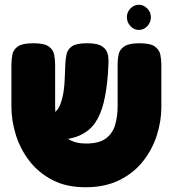

<svg xmlns="http://www.w3.org/2000/svg" viewBox="-20 -768 727 808"><path d="M340 20Q259 20 200.5 -10.5Q142 -41 103.5 -91Q65 -141 46.5 -201Q28 -261 28 -320V-494Q28 -517 32 -538Q36 -559 55 -572.5Q74 -586 120 -586Q166 -586 185 -572.5Q204 -559 208 -538Q212 -517 212 -493V-320Q212 -269 226 -234.5Q240 -200 269 -182Q298 -164 342 -164Q398 -164 426.5 -186Q455 -208 465 -244Q475 -280 475 -321V-499Q475 -521 479.5 -540.5Q484 -560 503.5 -573Q523 -586 567 -586Q613 -586 632 -572Q651 -558 655 -537Q659 -516 659 -493V-318Q659 -258 640 -198.5Q621 -139 582 -89.5Q543 -40 482.5 -10Q422 20 340 20ZM140 -179V-288H188Q203 -288 214 -298Q225 -308 233.5 -328.5Q242 -349 247 -379.5Q252 -410 253 -450L255 -500Q256 -522 260.5 -541.5Q265 -561 283.5 -573.5Q302 -586 347 -586Q391 -586 410.5 -572.5Q430 -559 434 -537.5Q438 -516 436 -492L434 -456Q429 -389 416.5 -337Q404 -285 379.5 -250Q355 -215 313 -197Q271 -179 208 -179ZM564 -642Q544 -642 529 -658Q514 -674 514 -696Q514 -717 529 -732.5Q544 -748 564 -748Q584 -748 599.5 -732.5Q615 -717 615 -696Q615 -674 600 -658Q585 -642 564 -642Z"/></svg>

Font: Fredoka SemiCondensed
Style: Bold
Weight: 700
Width: 4
Designer: Ben Nathan
Foundry: Milena B. Brandão, Ben Nathan
Version: Version 2.001